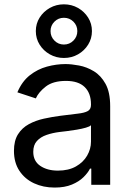

<svg xmlns="http://www.w3.org/2000/svg" viewBox="-20 -846 602 879"><path d="M230 12.7Q178.2 12.7 136 -6.8Q93.8 -26.4 68.8 -64Q43.9 -101.6 43.9 -155.3Q43.9 -202.1 62.5 -231.4Q81.1 -260.7 112.1 -277.6Q143.1 -294.4 180.7 -302.7Q218.3 -311 256.3 -315.9Q305.2 -322.3 335.9 -325.7Q366.7 -329.1 381.6 -337.4Q396.5 -345.7 396.5 -365.7V-368.7Q396.5 -419.4 367.7 -447.5Q338.9 -475.6 282.2 -475.6Q223.1 -475.6 189.9 -450Q156.7 -424.3 144 -395.5L59.6 -423.3Q80.6 -473.1 116.2 -501.2Q151.9 -529.3 194.8 -541Q237.8 -552.7 279.8 -552.7Q307.1 -552.7 342 -546.1Q377 -539.6 409.4 -520Q441.9 -500.5 463.1 -462.2Q484.4 -423.8 484.4 -359.9V0H397.9V-74.2H392.1Q382.8 -55.2 362.3 -34.9Q341.8 -14.6 309.1 -1Q276.4 12.7 230 12.7ZM245.1 -64.9Q293.9 -64.9 327.6 -84Q361.3 -103 378.9 -133.5Q396.5 -164.1 396.5 -197.3V-272.9Q391.1 -266.6 373 -261.5Q355 -256.3 331.8 -252.4Q308.6 -248.5 286.9 -245.8Q265.1 -243.2 252.4 -241.7Q220.7 -237.8 193.1 -228.3Q165.5 -218.8 148.9 -200.4Q132.3 -182.1 132.3 -150.9Q132.3 -108.4 164.3 -86.7Q196.3 -64.9 245.1 -64.9ZM272.5 -580.6Q237.3 -580.6 208 -597.2Q178.7 -613.8 161.4 -641.6Q144 -669.4 144 -703.6Q144 -737.8 161.4 -765.4Q178.7 -793 208 -809.6Q237.3 -826.2 272.5 -826.2Q308.1 -826.2 337.2 -809.6Q366.2 -793 383.5 -765.4Q400.9 -737.8 400.9 -703.6Q400.9 -669.4 383.5 -641.6Q366.2 -613.8 337.2 -597.2Q308.1 -580.6 272.5 -580.6ZM272.5 -642.1Q298.3 -642.1 316.2 -660.2Q334 -678.2 334 -703.6Q334 -729 316.2 -746.8Q298.3 -764.6 272.5 -764.6Q247.1 -764.6 229.2 -746.8Q211.4 -729 211.4 -703.6Q211.4 -678.2 229.2 -660.2Q247.1 -642.1 272.5 -642.1Z"/></svg>

Font: Inter
Style: Regular
Weight: 400
Designer: Rasmus Andersson
Foundry: rsms
Version: Version 4.001;git-9221beed3